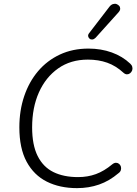

<svg xmlns="http://www.w3.org/2000/svg" viewBox="-20 -964 710 992"><path d="M378 8Q289 8 222 -25.5Q155 -59 117.5 -128.5Q80 -198 80 -306Q80 -393 105 -467Q130 -541 176.5 -596Q223 -651 289 -682Q355 -713 437 -713Q502 -713 557.5 -693Q613 -673 653 -635Q661 -628 663.5 -618Q666 -608 662.5 -599.5Q659 -591 652 -585.5Q645 -580 636 -580Q627 -580 618 -588Q579 -624 534 -640Q489 -656 434 -656Q345 -656 280.5 -610.5Q216 -565 181 -486.5Q146 -408 146 -306Q146 -215 174.5 -158Q203 -101 256 -75Q309 -49 383 -49Q433 -49 475.5 -64.5Q518 -80 560 -115Q570 -123 579 -123Q588 -123 595 -117.5Q602 -112 604.5 -103.5Q607 -95 604.5 -85.5Q602 -76 592 -69Q545 -29 492 -10.5Q439 8 378 8ZM474 -769Q466 -761 457.5 -760Q449 -759 443 -764Q437 -769 435.5 -776.5Q434 -784 440 -792L546 -930Q554 -940 564 -943Q574 -946 582 -943Q590 -940 595.5 -934Q601 -928 601 -919Q601 -910 592 -900Z"/></svg>

Font: Nunito ExtraLight Light
Style: Italic
Weight: 300
Italic angle: -9°
Version: Version 3.602